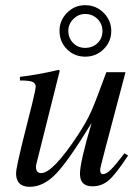

<svg xmlns="http://www.w3.org/2000/svg" viewBox="-20 -711 540 742"><path d="M310 -492Q267 -492 238.5 -521Q210 -550 210 -592Q210 -632 239 -661.5Q268 -691 309 -691Q351 -691 380.5 -661.5Q410 -632 410 -591Q410 -550 380.5 -521Q351 -492 310 -492ZM309 -657Q283 -657 263.5 -637.5Q244 -618 244 -592Q244 -564 262.5 -545Q281 -526 309 -526Q338 -526 357 -544.5Q376 -563 376 -591Q376 -619 356.5 -638Q337 -657 309 -657ZM461 -119 475 -110Q427 -37 400 -14Q373 9 337 9Q289 9 289 -39Q289 -84 334 -236Q245 -90 196.5 -39.5Q148 11 95 11Q42 11 42 -42Q42 -60 69 -170L104 -309Q118 -367 118 -376Q118 -388 107 -394Q96 -400 57 -400V-414Q126 -422 207 -441L211 -438L122 -83Q119 -74 119 -67Q119 -42 139 -42Q184 -42 281 -189Q314 -239 332.5 -280.5Q351 -322 391 -432H465L386 -133Q367 -61 367 -55Q367 -38 378 -38Q390 -38 407 -54Q424 -70 461 -119Z"/></svg>

Font: STIX MathJax Latin
Style: Italic
Weight: 400
Italic angle: -16.33°
Designer: MicroPress Inc., with final additions and corrections provided by Coen Hoffman, Elsevier (retired)
Version: Version 1.1.1